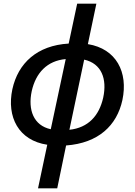

<svg xmlns="http://www.w3.org/2000/svg" viewBox="-20 -780 732 1040"><path d="M186 240H290L338 8C513 -5 613 -100 643 -238C675 -389 610 -516 456 -541L502 -760H398L352 -544C181 -534 78 -438 47 -297C15 -146 81 -19 236 4ZM152 -287C174 -385 235 -451 336 -460L255 -80C162 -100 130 -185 152 -287ZM539 -251C517 -153 458 -88 356 -77L436 -457C530 -436 561 -353 539 -251Z"/></svg>

Font: Noto Sans Medium
Style: Italic
Weight: 500
Italic angle: -12°
Designer: Monotype Design Team
Foundry: Monotype Imaging Inc.
Version: Version 2.013